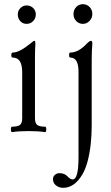

<svg xmlns="http://www.w3.org/2000/svg" viewBox="-20 -626 531 917"><path d="M376 -512Q357 -512 344 -525.5Q331 -539 331 -559Q331 -579 344 -592.5Q357 -606 376 -606Q395 -606 408 -592.5Q421 -579 421 -559Q421 -540 407.5 -526Q394 -512 376 -512ZM65 -557Q65 -575 77.5 -587.5Q90 -600 107 -600Q126 -600 138.5 -587.5Q151 -575 151 -557Q151 -538 138 -525Q125 -512 107 -512Q89 -512 77 -525Q65 -538 65 -557ZM38 5Q32 5 32 -8Q32 -21 38 -21Q65 -21 75.5 -29.5Q86 -38 86 -61V-281Q86 -351 41 -351Q34 -351 34 -363Q34 -375 41 -375Q72 -375 125 -418Q139 -431 145 -431Q149 -431 149 -417Q147 -394 147 -345V-61Q147 -38 157.5 -29.5Q168 -21 195 -21Q201 -21 201 -8Q201 5 195 5Q162 0 117 0Q70 0 38 5ZM282 271Q262 271 247.5 259.5Q233 248 233 230Q233 217 242.5 209Q252 201 263 201Q288 201 302 216Q316 231 327 231Q355 231 355 125V-283Q355 -351 316 -351Q310 -351 310 -363Q310 -375 316 -375Q355 -375 396 -419Q408 -431 415 -431Q421 -431 421 -417Q418 -384 418 -342V-28Q418 20 413 65Q402 159 373 208Q335 271 282 271Z"/></svg>

Font: Junicode Cond Light
Style: Regular
Weight: 300
Width: 3
Designer: Peter S. Baker
Version: Version 2.201